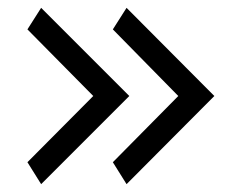

<svg xmlns="http://www.w3.org/2000/svg" viewBox="-20 -525 615 490"><path d="M85 -55 310 -280 85 -505 50 -450 218 -280 50 -111ZM303 -55 527 -280 303 -505 268 -450 435 -280 268 -111Z"/></svg>

Font: Bluebird
Style: Li
Weight: 300
Designer: Jasper
Foundry: Cannot Into Space Fonts
Version: Version 0.98